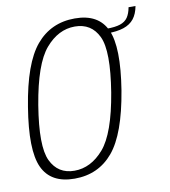

<svg xmlns="http://www.w3.org/2000/svg" viewBox="-72 -669 649 735"><g transform="rotate(-10 252.0 -302.0)"><path d="M160 3.5Q252.5 3.5 309.8 -64.8Q367 -133 394.5 -298Q421 -462.5 389.5 -531.5Q358 -600.5 266 -600.5Q173 -600.5 115.2 -531.8Q57.5 -463 31 -298Q4 -134 35.8 -65.2Q67.5 3.5 160 3.5ZM164.5 -26.5Q100.5 -26.5 73 -84Q45.5 -141.5 71 -297.5Q97 -454 146.8 -512Q196.5 -570 260.5 -570Q325 -570 352.5 -512.2Q380 -454.5 354.5 -297.5Q328.5 -142 278.5 -84.2Q228.5 -26.5 164.5 -26.5ZM379.5 -540.5 376.5 -522.5Q417 -522.5 443 -531.2Q469 -540 483.5 -558.5Q498 -577 503.5 -607H476.5Q472 -582.5 462 -568Q452 -553.5 432.5 -547Q413 -540.5 379.5 -540.5Z"/></g></svg>

Font: Anybody SemiCondensed ExtraLight
Style: Italic
Weight: 250
Width: 4
Italic angle: -10°
Version: Version 1.113;gftools[0.9.25]